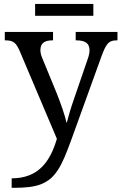

<svg xmlns="http://www.w3.org/2000/svg" viewBox="-20 -695 605 956"><path d="M564.9 -536.1H356.9V-494.1H359.9C404.3 -494.1 425.8 -479.5 425.8 -444.8C425.8 -433.6 422.9 -418 417 -401.9L350.1 -207C333 -158.7 320.3 -115.2 313 -85.9H310.1C304.7 -119.1 279.8 -186.5 262.2 -231L189 -409.2C183.1 -424.3 181.2 -434.6 181.2 -445.8C181.2 -479 200.7 -494.1 241.2 -494.1H244.1V-536.1H3.9V-494.1H6.8C45.9 -494.1 60.1 -482.4 78.1 -440.9L263.2 -3.9C230.5 107.9 172.4 192.9 38.1 192.9V240.2H46.9C106 240.2 149.9 235.8 184.6 222.2C201.7 215.3 217.3 206.1 231 194.8C257.8 171.9 279.8 137.7 300.8 88.9C311 64.5 322.3 36.1 334 3.9L485.8 -416C509.8 -481 522.9 -494.1 562 -494.1H564.9ZM154.8 -616.2H444.8V-675.3H154.8Z"/></svg>

Font: The Erased English
Style: Regular
Weight: 400
Designer: Monotype Design team + ligartures altered by 180 Amsterdam
Foundry: Monotype Imaging Inc.
Version: Version 1.030;Glyphs 3.1.2 (3151)